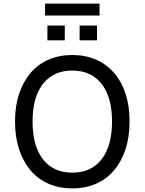

<svg xmlns="http://www.w3.org/2000/svg" viewBox="-20 -1032 799 1061"><path d="M379 9Q307 9 248.5 -16.5Q190 -42 149 -90.5Q108 -139 85.5 -207Q63 -275 63 -360Q63 -446 85.5 -513.5Q108 -581 149 -629Q190 -677 248.5 -702.5Q307 -728 379 -728Q452 -728 510.5 -702.5Q569 -677 610.5 -629Q652 -581 674 -513.5Q696 -446 696 -361Q696 -275 673.5 -207Q651 -139 610 -90.5Q569 -42 510.5 -16.5Q452 9 379 9ZM379 -78Q449 -78 498 -111Q547 -144 573 -207Q599 -270 599 -360Q599 -451 573 -513.5Q547 -576 498 -609Q449 -642 379 -642Q310 -642 261 -609Q212 -576 186 -513.5Q160 -451 160 -360Q160 -270 186 -207Q212 -144 261 -111Q310 -78 379 -78ZM229 -946V-1012H530V-946ZM242 -809V-891H338V-809ZM420 -809V-891H516V-809Z"/></svg>

Font: Nunitoga
Style: Medium
Weight: 500
Designer: Vernon Adams
Foundry: Vernon Adams
Version: Version 1.0